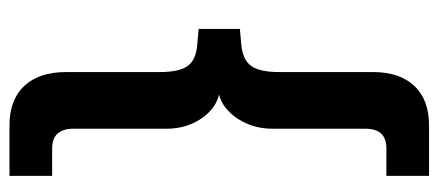

<svg xmlns="http://www.w3.org/2000/svg" viewBox="-280 -465 925 405"><g transform="rotate(90 182.5 -262.5)"><path d="M244.5 180Q190.5 180 161.2 148.8Q132 117.5 132 60.5V-137Q132 -178 119.2 -195.8Q106.5 -213.5 74.5 -216L41 -219V-306L74.5 -309Q106.5 -312 119.2 -330Q132 -348 132 -388.5V-587Q132 -643 161.2 -674Q190.5 -705 244.5 -705H351V-615H293Q272 -615 261.8 -604Q251.5 -593 251.5 -570.5V-374.5Q251.5 -344 239.5 -318Q227.5 -292 207.5 -276Q187.5 -260 161.5 -260V-264Q187.5 -264 207.5 -248.8Q227.5 -233.5 239.5 -208Q251.5 -182.5 251.5 -151.5V45Q251.5 67 261.8 78.5Q272 90 293 90H351V180Z"/></g></svg>

Font: Nunito Sans 12pt ExtraLight SemiCondensed
Style: Regular
Weight: 200
Width: 4
Version: Version 3.101;gftools[0.9.27]